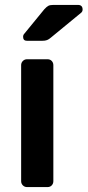

<svg xmlns="http://www.w3.org/2000/svg" viewBox="-20 -761 356 781"><path d="M90 0Q80 0 73 -7Q66 -14 66 -24V-496Q66 -506 73 -513Q80 -520 90 -520H173Q184 -520 190.5 -513Q197 -506 197 -496V-24Q197 -14 190.5 -7Q184 0 173 0ZM90 -595Q74 -595 74 -611Q74 -619 79 -624L160 -723Q170 -734 177 -737.5Q184 -741 197 -741H297Q316 -741 316 -722Q316 -715 311 -710L187 -608Q179 -601 171.5 -598Q164 -595 151 -595Z"/></svg>

Font: Rubik Light Medium
Style: Regular
Weight: 500
Version: Version 2.104